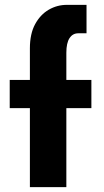

<svg xmlns="http://www.w3.org/2000/svg" viewBox="-20 -770 426 790"><path d="M103 0V-325H20V-441H103V-571Q103 -631 124.5 -670.5Q146 -710 180.5 -730Q215 -750 255 -750H336V-633H302Q279 -633 266 -613Q253 -593 253 -553V-441H356V-325H253V0Z"/></svg>

Font: Teachers
Style: Bold
Weight: 700
Designer: Alfredo Marco Pradil, Chank Diesel
Version: Version 1.001